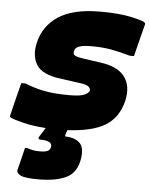

<svg xmlns="http://www.w3.org/2000/svg" viewBox="-86 -605 709 905"><g transform="rotate(5 268.5 -152.5)"><path d="M242 -154Q291 -154 311.5 -163Q332 -172 335 -184Q337 -193 326.5 -202.5Q316 -212 278 -216L192 -228Q105 -239 78.5 -281.5Q52 -324 66 -385Q84 -467 154 -513Q224 -559 351 -559Q442 -559 498.5 -546.5Q555 -534 563 -527Q568 -523 567 -518Q557 -480 547.5 -441.5Q538 -403 528 -364H508Q460 -378 418 -385.5Q376 -393 327 -393Q285 -393 266.5 -386Q248 -379 245 -365Q241 -352 248 -344.5Q255 -337 289 -332L372 -320Q454 -310 488 -265.5Q522 -221 505 -148Q485 -69 424 -32Q363 5 246 11Q242 23 239 30L237 41Q285 43 307 64.5Q329 86 322 136Q312 205 263 229.5Q214 254 130 254Q64 254 44 243Q24 232 28 218Q36 186 41.5 164Q47 142 54 112H66Q80 117 93.5 119.5Q107 122 126 122Q149 122 161.5 116.5Q174 111 176 95Q178 81 164.5 74Q151 67 127 67Q105 67 119 48Q123 42 129.5 32Q136 22 143 10Q82 6 35.5 -5.5Q-11 -17 -25 -25Q-31 -28 -29 -34Q-19 -75 -9.5 -114Q0 -153 10 -191H30Q76 -172 123.5 -163Q171 -154 242 -154Z"/></g></svg>

Font: Recursive Sn Lnr St Blk
Style: Italic
Weight: 900
Italic angle: -15°
Version: Version 1.079;hotconv 1.0.112;makeotfexe 2.5.65598; ttfautoh